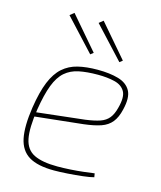

<svg xmlns="http://www.w3.org/2000/svg" viewBox="-110 -799 746 891"><g transform="rotate(15 263.0 -353.5)"><path d="M310 -492Q368 -492 409.5 -480Q451 -468 468.5 -436.5Q486 -405 471 -344Q462 -305 443.5 -282Q425 -259 393.5 -248Q362 -237 312 -231L69 -205L72 -226L313 -253Q357 -259 383 -268Q409 -277 424 -295.5Q439 -314 447 -346Q462 -401 447 -427Q432 -453 397 -461.5Q362 -470 317 -470Q264 -470 225.5 -462Q187 -454 160 -430.5Q133 -407 115.5 -361.5Q98 -316 86 -241Q72 -149 82 -99Q92 -49 132 -29.5Q172 -10 244 -10Q273 -10 306 -12Q339 -14 369 -17.5Q399 -21 420 -24L423 -6Q405 -1 370.5 3Q336 7 298.5 9.5Q261 12 234 12Q155 12 113 -13.5Q71 -39 59.5 -95Q48 -151 62 -244Q74 -322 94 -370.5Q114 -419 144 -445.5Q174 -472 215 -482Q256 -492 310 -492ZM277 -719 411 -563 397 -552 257 -703ZM137 -719 271 -563 257 -552 117 -703Z"/></g></svg>

Font: Exo 2 Thin
Style: Italic
Weight: 250
Italic angle: -8°
Designer: Natanael Gama
Foundry: Natanael Gama
Version: Version 2.010